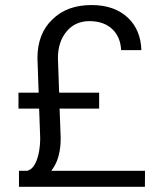

<svg xmlns="http://www.w3.org/2000/svg" viewBox="-20 -733 621 746"><path d="M211.9 -303.2 215.8 -196.3Q215.8 -123.5 187 -80.6L179.2 -69.3H192.9H543.5L543 -7.3H53.7V-69.3H84H85H85.4Q97.7 -72.3 106.9 -82.8Q116.2 -93.3 122.6 -110.4Q135.3 -143.6 136.2 -191.9V-195.8L132.3 -304.2L131.8 -311H125H51.8V-373H122.6H130.4L129.9 -380.9L125.5 -507.3Q125.5 -601.6 183.1 -657.2Q211.9 -685.5 250 -699.5Q288.1 -713.4 335.4 -713.4Q425.3 -713.4 477.5 -663.6Q526.9 -616.2 529.3 -538.1H450.7Q448.2 -588.4 417.5 -618.7Q384.3 -650.9 327.1 -650.9Q300.3 -650.9 277.8 -640.9Q255.4 -630.9 238.8 -610.8Q205.1 -570.8 205.1 -507.3L209.5 -379.9L210 -373H216.8H365.2V-311H219.2H211.4Z"/></svg>

Font: Vazir Light FD-UI
Style: Light-FD-UI
Weight: 300
Designer: Saber Rastikerdar
Foundry: Saber Rastikerdar
Version: Version 30.1.0